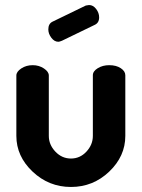

<svg xmlns="http://www.w3.org/2000/svg" viewBox="-20 -734 564 763"><path d="M356 -635 226 -572Q216 -568 212 -568Q196 -568 184 -584Q172 -600 172 -617Q172 -640 189 -648L321 -712Q331 -714 334 -714Q350 -714 362 -698.5Q374 -683 374 -665Q374 -643 356 -635ZM45 -194V-434Q45 -449 64.5 -462Q84 -475 110 -475Q135 -475 154.5 -462Q174 -449 174 -434V-194Q174 -159 200 -131.5Q226 -104 262 -104Q298 -104 323.5 -131.5Q349 -159 349 -194V-435Q349 -451 368.5 -463Q388 -475 414 -475Q442 -475 460 -463Q478 -451 478 -435V-194Q478 -113 414 -52Q350 9 262 9Q174 9 109.5 -52Q45 -113 45 -194Z"/></svg>

Font: Dosis
Style: Bold
Weight: 700
Designer: Edgar Tolentino, Pablo Impallari, Igino Marini
Foundry: Edgar Tolentino, Pablo Impallari, Igino Marini
Version: Version 1.007